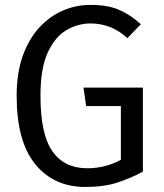

<svg xmlns="http://www.w3.org/2000/svg" viewBox="-20 -737 655 769"><path d="M321.5 11.8Q195.9 11.8 121.3 -79.2Q46.7 -170.3 46.7 -353.3Q46.7 -444.6 71 -512.8Q95.4 -581 137.4 -626.7Q179.5 -672.3 232.3 -694.9Q285.1 -717.4 342.1 -717.4Q411.3 -717.4 456.9 -697.7Q502.6 -677.9 544.1 -640L490.3 -584.1Q427.2 -643.1 342.6 -643.1Q291.3 -643.1 245.4 -615.9Q199.5 -588.7 170.8 -525.6Q142.1 -462.6 142.1 -353.3Q142.1 -199.5 189.7 -131.3Q237.4 -63.1 329.7 -63.1Q401.5 -63.1 464.1 -96.9V-312.3H325.1L314.4 -386.2H552.3V-49.7Q504.6 -23.6 450.5 -5.9Q396.4 11.8 321.5 11.8Z"/></svg>

Font: FiraCode Nerd Font
Style: Regular
Weight: 400
Designer: Carrois Corporate, Edenspiekermann AG, Nikita Prokopov
Foundry: Carrois Corporate, Edenspiekermann AG, Nikita Prokopov
Version: Version 6.002;Nerd Fonts 2.2.2